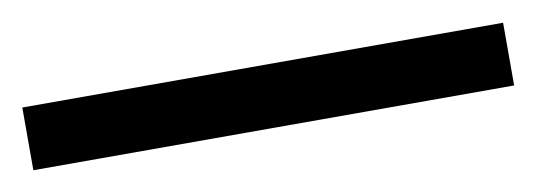

<svg xmlns="http://www.w3.org/2000/svg" viewBox="-28 -893 556 199"><g transform="rotate(-10 250.0 -793.0)"><path d="M503 -760H-3V-826H503Z"/></g></svg>

Font: Noto Sans Hebrew Droid SemiBold
Style: Regular
Weight: 600
Designer: Monotype Design Team
Foundry: Monotype Imaging Inc.
Version: Version 1.100; ttfautohint (v1.8.4.7-5d5b)